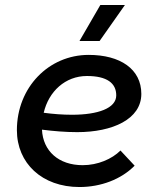

<svg xmlns="http://www.w3.org/2000/svg" viewBox="-20 -746 643 773"><path d="M300 7C386 7 468 -24 522 -79L465 -140C431 -106 374 -81 313 -81C216 -81 153 -138 149 -224C196 -218 244 -214 291 -214C433 -214 549 -266 549 -368C549 -468 464 -525 337 -525C176 -525 48 -394 48 -222C48 -89 149 7 300 7ZM381 -581 483 -726H384L300 -581ZM156 -292C176 -378 243 -440 330 -440C411 -440 448 -411 448 -362C448 -310 374 -284 270 -284C232 -284 193 -287 156 -292Z"/></svg>

Font: Fixel Display 20240404 Medium
Style: Italic
Weight: 500
Italic angle: -10°
Designer: AlfaBravo + MacPaw
Foundry: Kyrylo Tkachov, Marchela Mozhyna, Serhii Makarenko, Maria Weinstein, Zakhar Kryvoshyya
Version: Version 1.211;Glyphs 3.2 (3225)